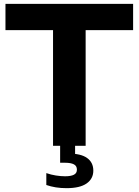

<svg xmlns="http://www.w3.org/2000/svg" viewBox="-20 -760 723 1001"><path d="M256.5 0V-603H8.5V-740H674V-603H426.5V0ZM327 221Q297.5 221 271 216.8Q244.5 212.5 221.5 204.5V142.5Q246 151 271.5 155Q297 159 319.5 159Q349.5 159 365.2 151Q381 143 381 124.5Q381 105 365.2 96.8Q349.5 88.5 319 88.5H293.5V-10H371.5V64L336.5 40.5Q402 40.5 434.2 63.8Q466.5 87 466.5 129.5Q466.5 172 431.5 196.5Q396.5 221 327 221Z"/></svg>

Font: Encode Sans SC SemiExpanded
Style: Bold
Weight: 700
Width: 6
Designer: Multiple Designers
Foundry: Impallari Type
Version: Version 3.002